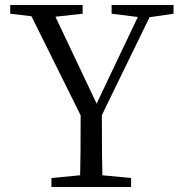

<svg xmlns="http://www.w3.org/2000/svg" viewBox="-20 -749 728 769"><path d="M186 0V-36L301 -47Q303 -118 303 -287L106 -684L21 -694V-729H311V-694L202 -682L367 -334L532 -681L427 -694V-729H675V-694L579 -680L388 -288Q388 -119 390 -47L505 -36V0Z"/></svg>

Font: GenRyuMin TW R
Style: Regular
Weight: 400
Version: Version 1.501;PS 1;hotconv 16.6.51;makeotf.lib2.5.65220